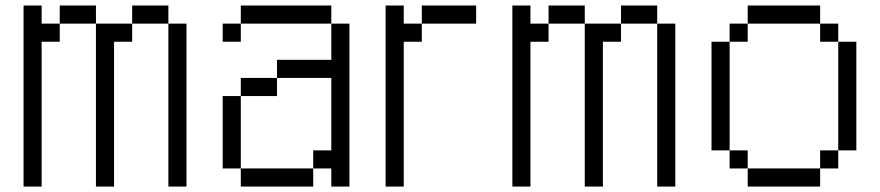

<svg xmlns="http://www.w3.org/2000/svg" viewBox="-20 -687 3240 707"><path d="M600 0V-600H666.7V0ZM66.7 0V-666.7H133.3V-600H200V-533.3H133.3V0ZM600 -666.7V-600H466.7V-666.7ZM200 -600V-666.7H333.3V-600ZM333.3 0V-600H466.7V-533.3H400V0Z M866.7 -66.7H800V-333.3H866.7ZM866.7 0V-66.7H1133.3V0ZM866.7 -333.3V-400H1000V-333.3ZM866.7 -600V-666.7H1200V-600ZM866.7 -533.3H800V-600H866.7ZM1000 -400V-466.7H1200V-600H1266.7V0H1200V-66.7H1133.3V-133.3H1200V-400Z M1400 0V-666.7H1466.7V-600H1533.3V-533.3H1466.7V0ZM1733.3 -666.7V-600H1533.3V-666.7Z M2400 0V-600H2466.7V0ZM1866.7 0V-666.7H1933.3V-600H2000V-533.3H1933.3V0ZM2400 -666.7V-600H2266.7V-666.7ZM2000 -600V-666.7H2133.3V-600ZM2133.3 0V-600H2266.7V-533.3H2200V0Z M3066.7 -133.3V-66.7H3000V-133.3ZM3066.7 -600V-533.3H3000V-600ZM3066.7 -533.3H3133.3V-133.3H3066.7ZM2600 -133.3V-533.3H2666.7V-133.3ZM2666.7 -133.3H2733.3V-66.7H2666.7ZM2666.7 -533.3V-600H2733.3V-533.3ZM2733.3 -66.7H3000V0H2733.3ZM2733.3 -600V-666.7H3000V-600Z"/></svg>

Font: Galmuri14 Regular
Style: Regular
Weight: 400
Designer: Lee Minseo (quiple)
Version: Version 2.399;hotconv 1.1.1;makeotfexe 2.6.0 DEVELOPMENT